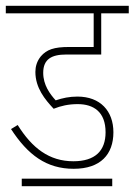

<svg xmlns="http://www.w3.org/2000/svg" viewBox="-20 -642 464 662"><path d="M248 -283C303 -283 344 -256 344 -186C344 -122 308 -86 233 -86C150 -86 91 -131 41 -211L18 -197C76 -108 140 -60 234 -60C327 -60 371 -110 371 -186C371 -259 326 -309 247 -309C219 -309 196 -304 172 -296C152 -318 129 -349 129 -391C129 -438 158 -454 208 -454H329V-596H424V-622H0V-596H303V-480H218C166 -480 141 -471 121 -448C107 -431 102 -412 102 -394C102 -339 135 -299 165 -267C190 -277 216 -283 248 -283ZM55 -26V0H367V-26Z"/></svg>

Font: Noto Sans ExtraCondensed Thin
Style: Italic
Weight: 100
Width: 2
Italic angle: -12°
Designer: Monotype Design Team
Foundry: Monotype Imaging Inc.
Version: Version 2.013